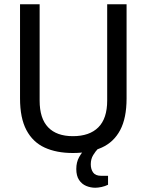

<svg xmlns="http://www.w3.org/2000/svg" viewBox="-20 -706 688 901"><path d="M322 12Q245 12 189.5 -13.5Q134 -39 104 -95.5Q74 -152 74 -244V-686H166V-234Q166 -150 206 -108.5Q246 -67 322 -67Q400 -67 441.5 -108.5Q483 -150 483 -234V-686H574V-244Q574 -152 544 -95.5Q514 -39 457.5 -13.5Q401 12 322 12ZM427 175Q405 175 384.5 166.5Q364 158 351 138.5Q338 119 338 87Q338 55 351.5 31Q365 7 384 -12H439V-7Q429 3 417.5 21.5Q406 40 406 65Q406 88 417 103.5Q428 119 455 119H487V161Q473 168 456.5 171.5Q440 175 427 175Z"/></svg>

Font: Archivo SemiCondensed
Style: Regular
Weight: 400
Width: 4
Designer: Hector Gatti
Foundry: Omnibus-Type
Version: Version 2.001